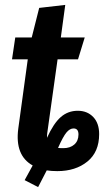

<svg xmlns="http://www.w3.org/2000/svg" viewBox="-20 -681 434 780"><path d="M295.9 -231Q334.5 -231 358.6 -205.8Q382.8 -180.7 382.8 -136.2Q382.8 -63.5 335 -24.7Q287.1 14.2 212.9 14.2Q189.5 14.2 169.9 11.2L134.8 79.1L80.1 50.8L112.8 -8.8Q40 -49.3 54.2 -158.2L92.8 -439.9H28.8L42 -528.8H108.9L139.2 -648.9L245.1 -661.1L227.1 -528.8H324.2L296.9 -439.9H213.9L171.9 -140.1Q170.9 -133.3 170.9 -121.1Q197.8 -180.2 227.1 -205.6Q256.3 -231 295.9 -231ZM237.8 -79.1Q265.1 -79.1 282 -94Q298.8 -108.9 298.8 -134.8Q298.8 -159.2 278.8 -159.2Q263.7 -159.2 250 -142.8Q236.3 -126.5 215.8 -80.1Q221.7 -79.1 237.8 -79.1Z"/></svg>

Font: Fira Sans Compressed Medium
Style: Italic
Weight: 500
Width: 3
Italic angle: -8°
Designer: Carrois Corporate & Edenspiekermann AG
Foundry: Carrois Corporate GbR & Edenspiekermann AG
Version: Version 4.203;PS 004.203;hotconv 1.0.88;makeotf.lib2.5.64775